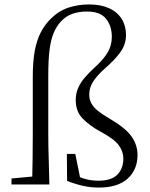

<svg xmlns="http://www.w3.org/2000/svg" viewBox="-20 -833 678 867"><path d="M32 0V-27L150 -38H164V0ZM125 0Q128 -114 128 -227V-484Q128 -555 137 -603.5Q146 -652 164.5 -687.5Q183 -723 211 -750Q247 -785 290.5 -799Q334 -813 382 -813Q435 -813 472.5 -796Q510 -779 529.5 -747.5Q549 -716 549 -675Q549 -633 524 -598Q499 -563 455 -525Q420 -494 401.5 -466Q383 -438 383 -406Q383 -384 392.5 -366.5Q402 -349 421.5 -333Q441 -317 472 -299Q546 -256 573.5 -217.5Q601 -179 601 -133Q601 -67 556.5 -26.5Q512 14 426 14Q389 14 354 6Q319 -2 283 -16L282 -138H320L345 -14L309 -47Q339 -32 366 -24.5Q393 -17 425 -17Q483 -17 510 -44.5Q537 -72 537 -117Q537 -149 516 -177.5Q495 -206 433 -239Q384 -266 353 -298Q322 -330 322 -381Q322 -411 333 -436Q344 -461 363.5 -483.5Q383 -506 408 -529Q446 -563 465.5 -595Q485 -627 485 -667Q485 -715 459 -748Q433 -781 373 -781Q336 -781 306.5 -770.5Q277 -760 254 -735Q235 -714 222.5 -684.5Q210 -655 204 -609.5Q198 -564 198 -493V-227Q198 -171 200 -113.5Q202 -56 203 0Z"/></svg>

Font: Noto Serif JP ExtraLight Light
Style: Regular
Weight: 300
Version: Version 2.003-H1;hotconv 1.1.1;makeotfexe 2.6.0